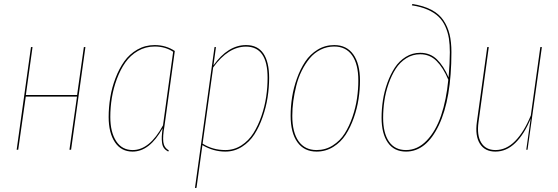

<svg xmlns="http://www.w3.org/2000/svg" viewBox="-20 -755 2815 968"><path d="M330.1 0 368.2 -268.1H109.9L71.8 0H64L136.2 -517.6H144L110.4 -275.9H368.7L402.8 -517.6H410.6L338.4 0Z M759.8 -527.8Q816.4 -527.8 861.3 -498L809.1 -118.7Q799.8 -67.4 803.5 -38.8Q807.1 -10.3 831.1 2.9L828.1 9.3Q814.5 2 806.6 -8.5Q798.8 -19 796.9 -35.6Q794.9 -52.2 795.7 -67.4Q796.4 -82.5 799.8 -108.4Q734.4 9.3 648.4 9.3Q590.8 9.3 559.3 -38.1Q527.8 -85.4 527.8 -165Q527.8 -214.4 535.9 -263.7Q543.9 -313 562.3 -361.1Q580.6 -409.2 606.7 -445.8Q632.8 -482.4 672.4 -505.1Q711.9 -527.8 759.8 -527.8ZM759.8 -520.5Q713.9 -520.5 675.5 -498.3Q637.2 -476.1 612.1 -440.2Q586.9 -404.3 569.3 -357.2Q551.8 -310.1 543.9 -261.7Q536.1 -213.4 536.1 -165.5Q536.1 -89.4 565.4 -43.9Q594.7 1.5 648.9 1.5Q734.4 1.5 801.8 -123L853 -494.1Q813 -520.5 759.8 -520.5Z M962.9 192.9 1061.5 -517.6H1068.8L1056.2 -425.3Q1129.4 -527.8 1220.7 -527.8Q1278.8 -527.8 1307.9 -485.4Q1336.9 -442.9 1336.9 -362.3Q1336.9 -314.5 1329.3 -264.9Q1321.8 -215.3 1304.4 -165.5Q1287.1 -115.7 1262.5 -77.4Q1237.8 -39.1 1199.7 -14.9Q1161.6 9.3 1116.2 9.3Q1055.2 9.3 1000.5 -23.4L970.7 191.9ZM1116.2 1.5Q1160.6 1.5 1197.3 -22.2Q1233.9 -45.9 1257.8 -84Q1281.7 -122.1 1298.3 -170.7Q1314.9 -219.2 1322 -267.6Q1329.1 -315.9 1329.1 -362.3Q1329.1 -520 1220.2 -520Q1130.9 -520 1054.7 -415L1001.5 -30.8Q1052.2 1.5 1116.2 1.5Z M1576.2 9.3Q1513.2 9.3 1479.2 -38.3Q1445.3 -85.9 1445.3 -171.4Q1445.3 -217.3 1452.6 -264.6Q1460 -312 1477.1 -359.6Q1494.1 -407.2 1518.8 -444.3Q1543.5 -481.4 1581.3 -504.6Q1619.1 -527.8 1665 -527.8Q1727.5 -527.8 1761.2 -480.7Q1794.9 -433.6 1794.9 -348.6Q1794.9 -303.7 1787.8 -256.6Q1780.8 -209.5 1763.9 -161.4Q1747.1 -113.3 1722.7 -75.7Q1698.2 -38.1 1660.2 -14.4Q1622.1 9.3 1576.2 9.3ZM1576.2 1.5Q1621.1 1.5 1658 -22Q1694.8 -45.4 1718 -82.3Q1741.2 -119.1 1757.3 -166.5Q1773.4 -213.9 1780 -259.8Q1786.6 -305.7 1786.6 -349.1Q1786.6 -431.6 1755.1 -476.1Q1723.6 -520.5 1665 -520.5Q1627.9 -520.5 1595.9 -504.4Q1564 -488.3 1541.3 -460.7Q1518.6 -433.1 1501.2 -398.2Q1483.9 -363.3 1473.9 -323.5Q1463.9 -283.7 1458.7 -245.6Q1453.6 -207.5 1453.6 -170.9Q1453.6 -88.4 1485.1 -43.5Q1516.6 1.5 1576.2 1.5Z M2026.9 9.3Q1966.8 9.3 1935.3 -36.1Q1903.8 -81.5 1903.8 -161.1Q1903.8 -205.1 1910.6 -249.8Q1917.5 -294.4 1933.1 -337.6Q1948.7 -380.9 1970.7 -414.3Q1992.7 -447.8 2025.9 -468.3Q2059.1 -488.8 2098.6 -488.8Q2148.4 -488.8 2182.4 -456.1Q2216.3 -423.3 2241.7 -364.7Q2248 -439.5 2248 -491.7Q2248 -530.3 2243.2 -561Q2238.3 -591.8 2225.6 -620.6Q2212.9 -649.4 2191.7 -670.2Q2170.4 -690.9 2136.5 -706.1Q2102.5 -721.2 2056.6 -728L2059.1 -734.9Q2115.7 -726.1 2154.8 -705.6Q2193.8 -685.1 2215.6 -652.8Q2237.3 -620.6 2246.6 -582Q2255.9 -543.5 2255.9 -492.2Q2255.9 -256.3 2192.4 -123.5Q2128.9 9.3 2026.9 9.3ZM2026.9 1.5Q2085.4 1.5 2131.3 -46.4Q2177.2 -94.2 2203.9 -172.9Q2230.5 -251.5 2240.2 -353Q2214.8 -413.6 2180.9 -447.5Q2147 -481.4 2098.6 -481.4Q2060.1 -481.4 2028.1 -461.2Q1996.1 -440.9 1975.1 -408.2Q1954.1 -375.5 1939.2 -333Q1924.3 -290.5 1918 -247.3Q1911.6 -204.1 1911.6 -161.1Q1911.6 -84.5 1940.9 -41.5Q1970.2 1.5 2026.9 1.5Z M2477.5 9.3Q2424.3 9.3 2399.4 -30.5Q2374.5 -70.3 2384.3 -140.1L2436.5 -517.6H2444.3L2392.6 -140.1Q2383.3 -73.2 2406 -35.9Q2428.7 1.5 2478 1.5Q2532.7 1.5 2577.6 -44.4Q2622.6 -90.3 2656.2 -172.9L2704.1 -517.6H2711.9L2639.6 0H2633.3L2655.3 -156.7Q2623 -78.1 2578.1 -34.4Q2533.2 9.3 2477.5 9.3Z"/></svg>

Font: Fira Sans Compressed Eight
Style: Italic
Weight: 100
Width: 3
Italic angle: -8°
Designer: Carrois Corporate & Edenspiekermann AG
Foundry: Carrois Corporate GbR & Edenspiekermann AG
Version: Version 4.203;PS 004.203;hotconv 1.0.88;makeotf.lib2.5.64775